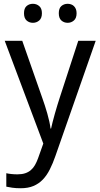

<svg xmlns="http://www.w3.org/2000/svg" viewBox="-20 -751 529 1011"><path d="M4.9 -536.1H97.2L202.1 -236.8Q209 -217.3 216.1 -195.8Q223.1 -174.3 229.2 -152.8Q235.4 -131.3 239.7 -111.3Q244.1 -91.3 246.1 -74.2H249Q251.5 -86.4 256.8 -107.4Q262.2 -128.4 268.8 -152.1Q275.4 -175.8 282.5 -198.7Q289.6 -221.7 294.9 -237.8L392.1 -536.1H483.9L272 69.8Q258.3 109.4 242.4 140.9Q226.6 172.4 205.6 194.3Q184.6 216.3 156.2 228.3Q127.9 240.2 88.9 240.2Q63.5 240.2 44.9 237.5Q26.4 234.9 13.2 231.9V161.1Q23.4 163.6 39.1 165.3Q54.7 167 71.8 167Q95.2 167 112.3 161.4Q129.4 155.8 142.1 145Q154.8 134.3 163.8 118.7Q172.9 103 180.2 83L208 4.9ZM106.4 -681.2Q106.4 -707.5 120.1 -719.2Q133.8 -731 153.3 -731Q172.4 -731 186.5 -719Q200.7 -707 200.7 -681.2Q200.7 -655.3 186.5 -643.1Q172.4 -630.9 153.3 -630.9Q133.8 -630.9 120.1 -643.1Q106.4 -655.3 106.4 -681.2ZM289.6 -681.2Q289.6 -707.5 303.2 -719.2Q316.9 -731 336.4 -731Q345.7 -731 354.2 -728Q362.8 -725.1 369.1 -719Q375.5 -712.9 379.4 -703.6Q383.3 -694.3 383.3 -681.2Q383.3 -655.3 369.1 -643.1Q355 -630.9 336.4 -630.9Q316.9 -630.9 303.2 -643.1Q289.6 -655.3 289.6 -681.2Z"/></svg>

Font: Droid Sans
Style: Regular
Weight: 400
Foundry: Ascender Corporation
Version: Version 1.00 build 114